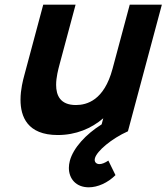

<svg xmlns="http://www.w3.org/2000/svg" viewBox="-20 -560 710 819"><path d="M525.7 0 670.4 -540H533.4L459.9 -266C424 -132 350.7 -112 303.7 -112C236.6 -112 219.4 -153.5 219.4 -198C219.4 -230.4 228.5 -264.4 234 -285L302.4 -540H164.4L83.2 -237C78.6 -219.8 67.5 -178.6 67.5 -134.5C67.5 -63.2 96.2 16 226.4 16C303.9 16 369.9 -12 420.5 -55.5L413.6 -29.5C346.3 12.5 292.6 71 277.9 126C275.2 136.3 273.8 146.4 273.8 156.1C273.8 202.2 304.1 239 358.6 239C396.6 239 439.7 220 472.6 187L442.2 125C427.5 135 414.2 140 404.2 140C391.6 140 383.9 132.3 383.9 121.6C383.9 119.5 384.2 117.3 384.9 115C393.2 84 456.4 31 525.7 0Z"/></svg>

Font: Manrope
Style: ExtraBoldItalic
Weight: 800
Italic angle: -15°
Designer: Mikhail Sharanda
Foundry: Mikhail Sharanda
Version: Version 4.502;hotconv 1.0.109;makeotfexe 2.5.65596